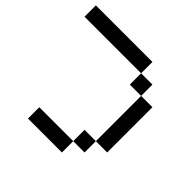

<svg xmlns="http://www.w3.org/2000/svg" viewBox="-166 -833 1000 1000"><g transform="rotate(45 333.5 -333.5)"><path d="M0 -583.3V-666.7H416.7V-583.3ZM166.7 0V-83.3H416.7V0ZM416.7 -83.3V-166.7H500V-83.3ZM416.7 -583.3H500V-500H416.7ZM500 -166.7V-500H583.3V-166.7Z"/></g></svg>

Font: Galmuri11 Condensed
Style: Regular
Weight: 400
Width: 3
Designer: Lee Minseo (quiple)
Version: Version 2.399;hotconv 1.1.1;makeotfexe 2.6.0 DEVELOPMENT